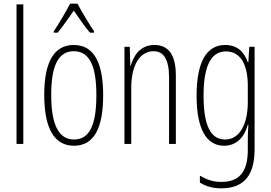

<svg xmlns="http://www.w3.org/2000/svg" viewBox="-20 -784 1476 1046"><path d="M107 0V-760H70V0Z M402 -764H362C339 -720 297 -648 273 -614V-606H294C321 -637 356 -690 382 -726C410 -687 442 -638 470 -606H492V-614C475 -638 427 -717 402 -764ZM542 -265C542 -437 495 -539 382 -539C273 -539 221 -444 221 -267C221 -84 276 10 383 10C490 10 542 -82 542 -265ZM259 -267C259 -421 295 -505 382 -505C472 -505 505 -416 505 -266C505 -101 467 -24 383 -24C298 -24 259 -108 259 -267Z M821 -539C746 -539 708 -483 692 -425H690L687 -529H658V0H695V-305C695 -439 748 -505 817 -505C870 -505 901 -463 901 -362V0H938V-373C938 -488 896 -539 821 -539Z M1207 -539C1100 -539 1051 -437 1051 -263C1051 -78 1106 10 1201 10C1269 10 1312 -38 1330 -104H1333C1330 -65 1330 -37 1330 -8V33C1330 156 1281 207 1185 207C1141 207 1107 195 1069 173V211C1103 232 1141 242 1185 242C1311 242 1367 169 1367 29V-529H1338L1333 -445H1330C1312 -496 1277 -539 1207 -539ZM1211 -504C1296 -504 1330 -423 1330 -317V-226C1330 -125 1295 -24 1206 -24C1128 -24 1089 -99 1089 -263C1089 -409 1122 -504 1211 -504Z"/></svg>

Font: Noto Sans Sinhala ExtraCondensed ExtraLight
Style: Regular
Weight: 200
Width: 2
Designer: Jelle Bosma - Monotype Design Team
Foundry: Monotype Imaging Inc.
Version: Version 2.006